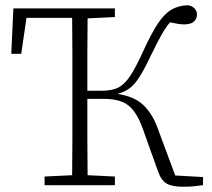

<svg xmlns="http://www.w3.org/2000/svg" viewBox="-20 -706 808 732"><path d="M680 6Q636 6 615.5 -6Q595 -18 583 -51L523 -219Q501 -279 469.5 -304Q438 -329 376 -329H313V-326Q313 -247 313 -176.5Q313 -106 314 -38L418 -33V0H150V-33L255 -38Q256 -106 256 -173.5Q256 -241 256 -308V-366Q256 -434 256 -502.5Q256 -571 255 -638H81L61 -501H23L31 -674H418V-641L314 -636Q313 -569 313 -500Q313 -431 313 -360H368Q405 -360 429.5 -371.5Q454 -383 476 -416Q498 -449 526 -511Q557 -579 582 -616.5Q607 -654 634 -669.5Q661 -685 696 -686Q712 -684 721.5 -674Q731 -664 731 -650Q731 -635 719.5 -624Q708 -613 682 -613Q669 -613 655.5 -615.5Q642 -618 628 -621Q610 -599 594.5 -571Q579 -543 556 -496Q531 -443 512 -413Q493 -383 473.5 -369Q454 -355 428 -348Q493 -338 526.5 -305.5Q560 -273 579 -223L648 -37L754 -31V0Q740 2 721 4Q702 6 680 6Z"/></svg>

Font: Source Serif 4 SmText Light
Style: Regular
Weight: 300
Designer: Frank Grießhammer
Foundry: Adobe
Version: Version 4.005;hotconv 1.1.0;makeotfexe 2.6.0